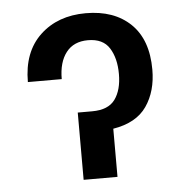

<svg xmlns="http://www.w3.org/2000/svg" viewBox="-45 -596 612 640"><g transform="rotate(-5 261.0 -276.5)"><path d="M52.7 -340.8Q52.7 -441.4 111.8 -497.1Q170.9 -552.7 264.6 -552.7Q359.4 -552.7 414.6 -499.5Q469.7 -446.3 469.7 -346.2Q469.7 -273.9 435.3 -223.9Q400.9 -173.8 322.8 -161.1V0H209.5V-225.1H257.8Q312 -225.1 334.7 -256.6Q357.4 -288.1 357.4 -341.3Q357.4 -394 335.9 -428.2Q314.5 -462.4 264.2 -462.4Q216.3 -462.4 191.2 -429.9Q166 -397.5 166 -340.8Z"/></g></svg>

Font: Inter Display Medium
Style: Regular
Weight: 500
Designer: Rasmus Andersson
Foundry: rsms
Version: Version 4.001;git-9221beed3